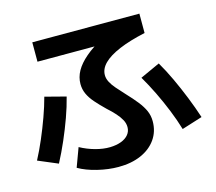

<svg xmlns="http://www.w3.org/2000/svg" viewBox="-112 -894 1225 1091"><g transform="rotate(-15 500.0 -348.5)"><path d="M456 57Q397 57 333 41.5Q269 26 224 0L265 -111Q307 -88 353 -75.5Q399 -63 439 -64Q476 -65 504 -75.5Q532 -86 547.5 -105Q563 -124 563 -149Q563 -171 552 -191.5Q541 -212 521.5 -234Q502 -256 475 -280Q441 -313 417 -340.5Q393 -368 380.5 -395.5Q368 -423 368 -454Q368 -494 388.5 -530.5Q409 -567 450.5 -602.5Q492 -638 554 -672L575 -640H165V-754H795V-640Q703 -620 640.5 -593.5Q578 -567 546.5 -535.5Q515 -504 515 -467Q515 -447 525.5 -426.5Q536 -406 555.5 -383.5Q575 -361 601 -333Q637 -295 661 -264.5Q685 -234 697.5 -205.5Q710 -177 710 -144Q710 -84 678 -38.5Q646 7 589 32Q532 57 456 57ZM17 -98Q44 -149 69 -207.5Q94 -266 115.5 -325.5Q137 -385 151 -438L274 -406Q260 -350 238 -289Q216 -228 189.5 -167Q163 -106 133 -49ZM863 -57Q846 -114 822 -173.5Q798 -233 770 -290.5Q742 -348 712 -399L828 -452Q858 -401 886 -341Q914 -281 939 -218.5Q964 -156 984 -95Z"/></g></svg>

Font: M PLUS 1 Code
Style: Regular
Weight: 400
Designer: Coji Morishita
Foundry: UNDERFOREST DESIGN
Version: Version 1.005